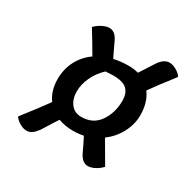

<svg xmlns="http://www.w3.org/2000/svg" viewBox="-141 -799 936 928"><g transform="rotate(30 326.5 -335.5)"><path d="M462 -181Q495 -123 533 -59Q519 -43 497.5 -31.5Q476 -20 458 -20Q428 -20 408 -58Q386 -105 369 -138Q341 -132 311 -132Q266 -132 229 -146L217 -128L173 -58Q159 -39 145.5 -29.5Q132 -20 116 -20Q98 -20 78 -31.5Q58 -43 47 -59L62 -79Q107 -136 155 -202Q122 -247 122 -312Q122 -368 146 -414Q170 -460 213 -490Q182 -544 140 -612Q154 -628 176.5 -639.5Q199 -651 216 -651Q232 -651 244 -642Q256 -633 266 -614L306 -530Q344 -539 389 -539Q415 -539 443 -532Q484 -595 496 -614Q521 -651 552 -651Q569 -651 590 -639.5Q611 -628 621 -612L602 -586Q563 -537 521 -478Q556 -431 556 -359Q556 -309 531 -261.5Q506 -214 462 -181ZM312 -210Q377 -210 411.5 -259.5Q446 -309 446 -378Q446 -417 424.5 -439Q403 -461 345 -461Q334 -461 304 -459Q269 -426 250.5 -385.5Q232 -345 232 -307Q232 -265 253 -237.5Q274 -210 312 -210Z"/></g></svg>

Font: Lemonada
Style: Regular
Weight: 400
Designer: Mohamed Gaber (Arabic) Eduardo Tunni (Latin)
Foundry: Kief Type Foundry
Version: Version 3.006